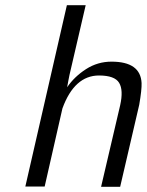

<svg xmlns="http://www.w3.org/2000/svg" viewBox="-20 -714 562 735"><path d="M77 0 236 -694H308L246 -427Q246 -426 245 -422Q244 -418 243.5 -414.5Q243 -411 242 -407L237 -380Q265 -421 309.5 -449.5Q354 -478 407 -478Q518 -478 522 -396Q523 -371 513 -313L440 1H367L440 -311Q453 -369 436 -397Q419 -425 359 -425Q265 -425 219 -299L151 0Z"/></svg>

Font: Coval
Style: ExtraLight Italic
Weight: 200
Foundry: Context Ltd
Version: Version 001.000